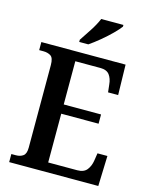

<svg xmlns="http://www.w3.org/2000/svg" viewBox="-135 -1017 868 1103"><g transform="rotate(15 299.0 -465.5)"><path d="M29 0V-48H56Q82 -48 99 -60.5Q116 -73 116 -109V-600Q116 -643 98 -654.5Q80 -666 55 -666H29V-714H530L534 -534H474L469 -579Q466 -614 449.5 -636Q433 -658 395 -658H246V-401H468V-346H246V-56H419Q458 -56 476 -79Q494 -102 499 -135L506 -180H565L559 0ZM239 -784Q260 -815 286.5 -856Q313 -897 327 -931H459V-921Q447 -904 418.5 -875.5Q390 -847 355.5 -818.5Q321 -790 293 -771H239Z"/></g></svg>

Font: Noto Serif Lao SemiCondensed SemiBold
Style: Regular
Weight: 600
Width: 4
Designer: Monotype Design Team
Foundry: Monotype Imaging Inc.
Version: Version 2.003; ttfautohint (v1.8.4.7-5d5b)